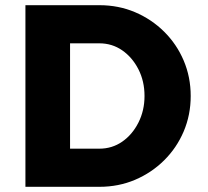

<svg xmlns="http://www.w3.org/2000/svg" viewBox="-20 -720 800 740"><path d="M250 -147H363Q412 -147 451 -174Q490 -201 513.5 -247.5Q537 -294 537 -350Q537 -407 513.5 -453Q490 -499 451 -526Q412 -553 363 -553H250ZM78 0V-700H363Q437 -700 500.5 -673Q564 -646 612.5 -598Q661 -550 688 -486.5Q715 -423 715 -350Q715 -277 688 -213.5Q661 -150 612.5 -102Q564 -54 500.5 -27Q437 0 363 0Z"/></svg>

Font: Red Hat Text
Style: Bold
Weight: 700
Designer: Pentagram, MCKL
Foundry: MCKL
Version: Version 1.030